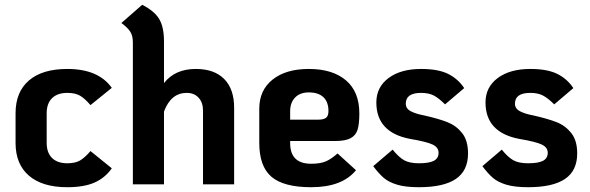

<svg xmlns="http://www.w3.org/2000/svg" viewBox="-20 -770 2463 802"><path d="M45 -173V-297Q45 -386 101 -434Q157 -482 261 -482Q391 -482 447 -403L358 -331Q334 -359 314 -370.5Q294 -382 261 -382Q220 -382 197.5 -360Q175 -338 175 -297V-173Q175 -132 197.5 -110Q220 -88 261 -88Q294 -88 314 -99.5Q334 -111 358 -139L447 -67Q419 -27 375 -7.5Q331 12 261 12Q157 12 101 -36Q45 -84 45 -173Z M958 -320V0H828V-308Q828 -342 809.5 -362Q791 -382 760 -382Q694 -382 665 -304V0H535V-593Q535 -620 524.5 -637Q514 -654 487 -674L574 -750Q625 -724 645 -690.5Q665 -657 665 -597V-423Q711 -482 798 -482Q875 -482 916.5 -440Q958 -398 958 -320Z M1390 -129 1467 -59Q1409 12 1280 12Q1165 12 1114 -31.5Q1063 -75 1063 -173V-316Q1063 -393 1118.5 -437.5Q1174 -482 1270 -482Q1369 -482 1425 -434.5Q1481 -387 1481 -296Q1481 -252 1473.5 -228Q1466 -204 1444 -192.5Q1422 -181 1380 -181H1192V-172Q1192 -86 1280 -86Q1317 -86 1340 -95.5Q1363 -105 1390 -129ZM1192 -306V-270H1306Q1332 -270 1342 -278Q1352 -286 1352 -306Q1352 -344 1331 -364Q1310 -384 1270 -384Q1233 -384 1212.5 -362.5Q1192 -341 1192 -306Z M1539 -76 1620 -145Q1646 -113 1668.5 -100.5Q1691 -88 1730 -88Q1773 -88 1792.5 -98.5Q1812 -109 1812 -132Q1812 -154 1787.5 -166Q1763 -178 1692 -190Q1552 -217 1552 -342Q1552 -406 1603 -444Q1654 -482 1739 -482Q1810 -482 1851.5 -461.5Q1893 -441 1919 -402L1839 -334Q1813 -360 1792 -371Q1771 -382 1739 -382Q1675 -382 1675 -337Q1675 -316 1696.5 -305Q1718 -294 1751 -288Q1813 -274 1849.5 -259.5Q1886 -245 1910.5 -214Q1935 -183 1935 -129Q1935 -57 1884 -22.5Q1833 12 1730 12Q1674 12 1639 1.5Q1604 -9 1583 -27Q1562 -45 1539 -76Z M1995 -76 2076 -145Q2102 -113 2124.5 -100.5Q2147 -88 2186 -88Q2229 -88 2248.5 -98.5Q2268 -109 2268 -132Q2268 -154 2243.5 -166Q2219 -178 2148 -190Q2008 -217 2008 -342Q2008 -406 2059 -444Q2110 -482 2195 -482Q2266 -482 2307.5 -461.5Q2349 -441 2375 -402L2295 -334Q2269 -360 2248 -371Q2227 -382 2195 -382Q2131 -382 2131 -337Q2131 -316 2152.5 -305Q2174 -294 2207 -288Q2269 -274 2305.5 -259.5Q2342 -245 2366.5 -214Q2391 -183 2391 -129Q2391 -57 2340 -22.5Q2289 12 2186 12Q2130 12 2095 1.5Q2060 -9 2039 -27Q2018 -45 1995 -76Z"/></svg>

Font: KoHo
Style: Bold
Weight: 700
Designer: Cadson Demak & Katatrad Team
Foundry: Cadson Demak Co.,Ltd.
Version: Version 1.000; ttfautohint (v1.6)